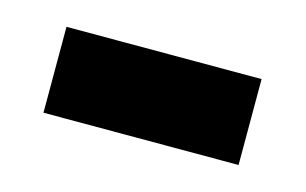

<svg xmlns="http://www.w3.org/2000/svg" viewBox="-33 -384 368 231"><g transform="rotate(15 151.0 -268.5)"><path d="M29 -215H272V-322H29Z"/></g></svg>

Font: Noto Sans Lao Condensed SemiBold
Style: Regular
Weight: 600
Width: 3
Designer: Monotype Design Team
Foundry: Monotype Imaging Inc.
Version: Version 2.003